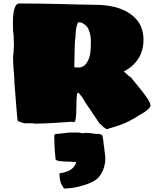

<svg xmlns="http://www.w3.org/2000/svg" viewBox="-20 -706 913 1101"><path d="M588 33Q573 24 563 13Q560 8 559 8Q558 6 556 6L554 5Q550 1 550 1L465 -125Q459 -138 448 -153Q441 -160 436 -168Q432 -174 428 -174Q425 -174 423.5 -171Q422 -168 421 -163Q418 -136 418 -90Q418 -46 413 -19Q410 -6 404 -6H398Q396 -7 394.5 -7.5Q393 -8 393 -8Q358 -5 288 -1Q220 3 184 3Q174 3 168 1H146H128H119L83 -11L80 -19Q80 -20 79.5 -23Q79 -26 79 -31Q79 -37 77 -53Q72 -114 73 -101Q71 -127 66 -191L63 -228Q63 -246 62 -260Q61 -274 60 -284L58 -306Q55 -347 55 -383Q55 -384 55.5 -386Q56 -388 56 -394Q58 -400 58 -413L59 -431L60 -443Q60 -464 58 -504Q54 -529 54 -568Q54 -624 61 -650Q70 -686 91 -686Q204 -686 321 -683Q347 -683 399 -681L438 -680Q518 -678 549 -678Q678 -672 744 -613Q774 -588 788.5 -553Q803 -518 803 -478Q803 -432 786 -393Q772 -362 746 -336Q721 -311 689 -296Q695 -293 705 -283Q709 -278 719 -270L733 -260Q736 -255 740 -250.5Q744 -246 748 -241L795 -183Q827 -142 836 -123Q843 -110 843 -103Q843 -93 835 -85Q827 -77 811 -65Q799 -56 783 -48Q768 -40 760 -33L723 -13Q703 -2 680 6Q679 6 677.5 7Q676 8 673 9Q667 12 640 20Q635 23 623 25Q620 27 616 28Q612 29 610 29H605Q604 34 601 34H598H595Q591 34 588 33ZM431 -319Q462 -319 480 -350Q497 -378 499 -414Q501 -435 501 -464V-475Q501 -498 493 -523Q485 -555 460 -569Q449 -578 431 -578Q426 -578 423 -566Q414 -544 413 -496Q409 -476 409 -449L408 -419Q406 -361 406 -323Q406 -322 407 -321Q408 -320 409 -320L416 -319ZM326 333Q322 314 321.5 303.5Q321 293 321 288Q374 281 399 256Q410 243 414 233Q416 227 416 226Q416 223 413.5 222.5Q411 222 407 222.5Q403 223 399 223Q392 221 376 221Q349 221 326 218Q319 218 307 214Q304 213 302 211.5Q300 210 299 209Q294 162 293 138Q293 117 292 107Q292 77 291 68L297 63L344 58Q374 54 387 54H431L441 56Q444 58 461 58Q462 56 467 56Q484 56 502 58Q526 61 537 63Q538 63 539 62Q540 61 541 61H543Q547 62 554.5 64Q562 66 564 68Q568 72 568.5 75Q569 78 569 83Q569 84 570 86.5Q571 89 572 95Q572 100 574 118Q575 128 577 138Q579 148 579 156Q584 189 584 203Q584 216 583 223Q576 275 547 309Q525 336 463 355.5Q401 375 347 375Q343 368 335.5 356.5Q328 345 326 333Z"/></svg>

Font: Sigmar One
Style: Regular
Weight: 400
Designer: Vernon Adams
Foundry: Vernon Adams
Version: Version 2.000